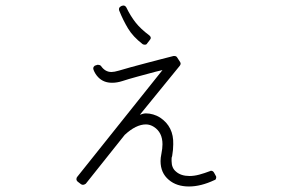

<svg xmlns="http://www.w3.org/2000/svg" viewBox="-20 -660 1040 696"><path d="M665 16Q708 16 757 -7Q762 -8 763 -13Q765 -19 762 -23L756 -34Q752 -41 745 -41Q743 -41 742 -40Q721 -32 702.5 -27Q684 -22 667 -22Q636 -22 618 -38Q602 -51 602 -76Q602 -80 602 -85Q602 -90 604 -94Q606 -106 607 -116.5Q608 -127 608 -137Q610 -201 560 -234Q549 -241 535.5 -245Q522 -249 509 -249Q500 -249 487 -244L632 -422Q637 -429 633 -435L622 -452Q619 -457 612 -457Q611 -457 610.5 -457Q610 -457 609 -457Q592 -453 566 -446Q540 -439 510.5 -431.5Q481 -424 454.5 -416.5Q428 -409 411 -404Q394 -399 384 -399Q361 -399 346 -421Q342 -425 336 -425Q335 -425 334.5 -425Q334 -425 333 -425L327 -423Q322 -422 319 -417Q317 -412 319 -407Q325 -391 337 -379Q356 -360 386 -360H387Q404 -360 423 -366Q444 -373 479 -382.5Q514 -392 544 -400L569 -406L260 -19Q257 -16 257 -10Q257 -6 261 -2L274 8Q278 10 281 10Q285 10 291 6L432 -171Q473 -209 509 -209Q524 -209 538 -200Q569 -180 569 -137Q569 -130 568 -121Q567 -112 565 -102Q562 -88 562 -76Q562 -33 592 -8Q620 16 665 16ZM504 -498Q504 -498 504.5 -498Q505 -498 505 -498Q511 -498 513 -502L523 -515Q531 -524 521 -532Q490 -555 471.5 -578.5Q453 -602 438 -633Q434 -640 427 -640Q426 -640 425 -639.5Q424 -639 422 -639L418 -637Q409 -632 412 -622Q426 -587 444 -557Q462 -527 497 -500Q501 -498 504 -498Z"/></svg>

Font: Kokoro
Style: Regular
Weight: 400
Version: Version 1.00